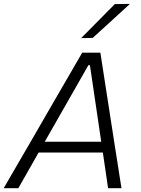

<svg xmlns="http://www.w3.org/2000/svg" viewBox="-40 -990 744 1010"><path d="M-20.5 0Q13 -58 50 -121.8Q87 -185.5 120.5 -243L262 -488Q298.5 -551 329.5 -604.2Q360.5 -657.5 392.5 -713H488Q496 -660 504.5 -606.2Q513 -552.5 523 -487L561 -242Q570.5 -183 580.2 -119.8Q590 -56.5 599 0H528.5Q522 -45 515 -92.8Q508 -140.5 501 -187.5H163Q136.5 -140.5 109.5 -93.2Q82.5 -46 56.5 0ZM206 -263 195.5 -244.5H492.5Q491 -253.5 490 -261.5L433 -647H425ZM387 -789.5Q432.5 -835.5 476 -879.5Q519.5 -923.5 564 -968.5L643.5 -969.5Q593.5 -923.5 545 -879.2Q496.5 -835 447.5 -790.5Z"/></svg>

Font: Commissioner Light
Style: Italic
Weight: 300
Italic angle: -12°
Designer: Kostas Bartsokas
Foundry: Kostas Bartsokas
Version: Version 1.000; ttfautohint (v1.8.3)